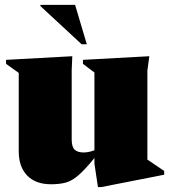

<svg xmlns="http://www.w3.org/2000/svg" viewBox="-20 -752 699 794"><path d="M276.5 -175Q276.5 -144.5 288.8 -133Q301 -121.5 325.5 -121.5Q346.5 -121.5 370.5 -130.5V-452L323 -488V-504.5L597.5 -519.5L589.5 -460.5V-92L659 -45V-29.5L399.5 21.5H385L370.5 -75.5V-98.5Q331 -50 304.2 -27Q277.5 -4 252 3Q226.5 10 191 10Q127.5 10 92.5 -26Q57.5 -62 57.5 -126V-450.5L5 -488V-504.5L279 -519.5L276.5 -462ZM339 -569H317.5L147 -727V-732H290.5Z"/></svg>

Font: Newsreader Display ExtraBold
Style: Regular
Weight: 800
Designer: Hugues Gentile
Foundry: Production Type
Version: Version 1.001